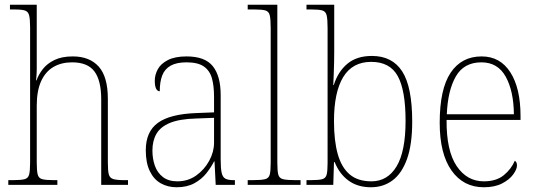

<svg xmlns="http://www.w3.org/2000/svg" viewBox="-20 -780 2266 810"><path d="M15 0V-20H34Q68 -20 83.5 -24Q99 -28 103 -44Q107 -60 107 -95V-663Q107 -699 103 -715Q99 -731 85.5 -735.5Q72 -740 44 -740H22V-760H135V-487Q135 -479 134.5 -471Q134 -463 133.5 -455.5Q133 -448 132 -441H134Q143 -466 161 -489Q179 -512 210 -527Q241 -542 287 -542Q358 -542 396.5 -499Q435 -456 435 -363V-94Q435 -60 439 -44.5Q443 -29 458 -24.5Q473 -20 506 -20H520V0H407V-361Q407 -440 378.5 -478.5Q350 -517 284 -517Q239 -517 205.5 -497.5Q172 -478 153.5 -437.5Q135 -397 135 -334V-95Q135 -60 139 -44Q143 -28 158.5 -24Q174 -20 208 -20H222V0Z M725 10Q688 10 658.5 -6.5Q629 -23 612 -58Q595 -93 595 -146Q595 -225 646.5 -262Q698 -299 808 -303L883 -306V-371Q883 -418 874 -450Q865 -482 840 -499.5Q815 -517 767 -517Q725 -517 700 -503Q675 -489 664.5 -462Q654 -435 654 -395Q644 -395 638.5 -406Q633 -417 633 -440Q633 -464 645.5 -487.5Q658 -511 688 -526.5Q718 -542 767 -542Q845 -542 878 -500.5Q911 -459 911 -379V-107Q911 -70 915 -51.5Q919 -33 930.5 -26.5Q942 -20 966 -20H971V0H890L885 -99H883Q871 -75 851 -49.5Q831 -24 800 -7Q769 10 725 10ZM728 -15Q773 -15 807.5 -39.5Q842 -64 862.5 -101.5Q883 -139 883 -178V-283L806 -280Q737 -278 697 -261.5Q657 -245 640 -215.5Q623 -186 623 -145Q623 -110 633.5 -80.5Q644 -51 667.5 -33Q691 -15 728 -15Z M1025 0V-20H1045Q1082 -20 1098 -24Q1114 -28 1118 -43.5Q1122 -59 1122 -94V-662Q1122 -699 1118 -715.5Q1114 -732 1099.5 -736Q1085 -740 1055 -740H1025V-760H1150V-94Q1150 -59 1154 -43.5Q1158 -28 1174.5 -24Q1191 -20 1227 -20H1248V0Z M1545 10Q1489 10 1450.5 -18Q1412 -46 1392 -96H1389L1386 0H1273V-20H1290Q1324 -20 1339 -24Q1354 -28 1358 -43Q1362 -58 1362 -91V-662Q1362 -699 1358 -715.5Q1354 -732 1339.5 -736Q1325 -740 1296 -740H1273V-760H1390V-560Q1390 -542 1389.5 -518Q1389 -494 1388 -468.5Q1387 -443 1386 -421H1388Q1406 -478 1445.5 -511Q1485 -544 1549 -544Q1635 -544 1677 -478.5Q1719 -413 1719 -267Q1719 -170 1697 -109Q1675 -48 1636 -19Q1597 10 1545 10ZM1547 -15Q1615 -15 1653 -78Q1691 -141 1691 -270Q1691 -399 1658 -459Q1625 -519 1546 -519Q1467 -519 1428 -455Q1389 -391 1389 -269Q1389 -186 1405 -129.5Q1421 -73 1455.5 -44Q1490 -15 1547 -15Z M2021 10Q1935 10 1885 -60.5Q1835 -131 1835 -262Q1835 -404 1881 -473Q1927 -542 2012 -542Q2090 -542 2133 -475Q2176 -408 2176 -290V-274H1864Q1863 -144 1906.5 -79.5Q1950 -15 2021 -15Q2074 -15 2105.5 -41Q2137 -67 2152 -102Q2156 -99 2158.5 -94.5Q2161 -90 2161 -82Q2161 -66 2145 -44Q2129 -22 2098 -6Q2067 10 2021 10ZM2148 -298Q2147 -396 2113.5 -456.5Q2080 -517 2011 -517Q1937 -517 1903 -457.5Q1869 -398 1865 -298Z"/></svg>

Font: Noto Serif Khmer SemiCondensed Thin
Style: Regular
Weight: 250
Width: 4
Designer: Danh Hong and the Monotype Design Team
Foundry: Monotype Imaging Inc.
Version: Version 2.004